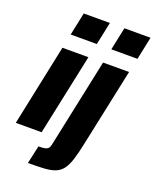

<svg xmlns="http://www.w3.org/2000/svg" viewBox="-174 -839 913 1132"><g transform="rotate(20 282.5 -272.5)"><path d="M121 -600 151 -743H315L285 -600ZM-5 0 102 -510H265L157 0ZM376 -600 406 -743H570L540 -600ZM143 198 168 85Q200 85 214.5 80Q229 75 234 63.5Q239 52 242 34L357 -510H520L416 -19Q403 43 390 83.5Q377 124 359 147.5Q341 171 313.5 182Q286 193 244.5 195.5Q203 198 143 198Z"/></g></svg>

Font: Saira SemiCondensed ExtraBold
Style: Italic
Weight: 800
Width: 4
Italic angle: -12°
Designer: Hector Gatti with collaboration of the Omnibus-Type team
Foundry: Omnibus-Type
Version: Version 1.101